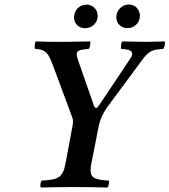

<svg xmlns="http://www.w3.org/2000/svg" viewBox="-20 -831 753 853"><path d="M386.2 -106Q379.4 -72.3 385 -56.6Q390.6 -41 411.1 -36.1Q426.8 -30.3 462.9 -28.8Q465.8 -25.4 463.6 -13.4Q461.4 -1.5 457 2Q363.3 0 313 0Q254.9 0 161.1 2Q158.2 -2.9 159.9 -14.2Q161.6 -25.4 166 -28.8Q198.2 -30.3 215.8 -34.2Q236.3 -38.6 247.8 -49.8Q259.3 -61 266.1 -83Q266.6 -85.4 273.9 -120.1L299.8 -258.8Q304.2 -278.3 304.2 -289.1Q304.2 -291.5 303.7 -296.1Q303.2 -300.8 303.2 -303.2Q295.4 -324.2 293 -331.1L212.9 -546.9Q198.7 -584 186.5 -596.4Q174.3 -608.9 149.9 -612.8Q147.9 -612.8 143.3 -613.3Q138.7 -613.8 136.2 -613.8Q133.3 -618.2 134.3 -630.4Q135.3 -642.6 139.2 -647Q189 -645 247.1 -645Q292 -645 379.9 -647Q382.8 -642.6 380.6 -630.4Q378.4 -618.2 374 -613.8Q349.1 -611.8 339.8 -608.9Q324.7 -605.5 321.8 -597.2Q318.8 -588.9 324.2 -573.2Q324.7 -571.8 325.7 -568.1Q326.7 -564.5 327.1 -563L397.9 -359.9Q402.8 -348.6 411.1 -352.1Q418.5 -360.8 424.8 -370.1L557.1 -567.9Q579.6 -600.1 551.8 -608.9Q542.5 -611.8 519 -613.8Q516.1 -618.2 517.8 -630.4Q519.5 -642.6 523.9 -647Q600.1 -645 625 -645Q653.3 -645 710.9 -647Q714.4 -642.6 711.9 -630.4Q709.5 -618.2 705.1 -613.8Q677.7 -610.8 676.8 -610.8Q656.2 -607.9 642.6 -597.9Q628.9 -587.9 611.8 -564.9L455.1 -353Q427.7 -314.9 418 -268.1ZM497.1 -757.8Q498 -778.8 513.2 -794.2Q528.3 -809.6 549.8 -811Q557.1 -811 559.1 -810.1Q576.7 -808.1 587.6 -796.4Q598.6 -784.7 601.1 -767.1Q602.5 -762.2 601.1 -757.8Q600.6 -736.3 585.4 -721.7Q570.3 -707 548.8 -706.1Q544.4 -704.6 540 -706.1Q522.5 -708.5 510.7 -720Q499 -731.4 497.1 -749Q495.6 -752 497.1 -757.8ZM309.1 -757.8Q310.1 -778.8 325.2 -794.2Q340.3 -809.6 361.8 -810.1Q366.2 -811.5 371.1 -810.1Q388.2 -807.6 399.9 -795.9Q411.6 -784.2 413.1 -767.1Q414.1 -764.2 414.1 -757.8Q412.6 -736.3 397.5 -721.4Q382.3 -706.5 360.8 -706.1Q356 -704.6 352.1 -706.1Q334 -708 322.8 -719.5Q311.5 -731 309.1 -748Q308.6 -749.5 308.6 -751Q308.6 -752.4 308.8 -754.4Q309.1 -756.3 309.1 -757.8Z"/></svg>

Font: Common Serif SemiBold
Style: Italic
Weight: 600
Italic angle: -12°
Designer: Philipp H. Poll, Khaled Hosny
Foundry: Stefan Peev, Context Ltd.
Version: Version 1.026